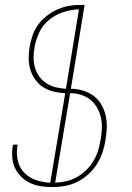

<svg xmlns="http://www.w3.org/2000/svg" viewBox="-20 -755 540 783"><path d="M194 8Q170 8 147 4.5Q124 1 103.5 -8.5Q83 -18 67 -33.5Q51 -49 41.5 -69Q32 -89 30 -112.5Q28 -136 32 -160L33 -165H52L51 -160Q46 -130 52.5 -100.5Q59 -71 79 -50.5Q99 -30 127.5 -20.5Q156 -11 185 -10L246 -375Q222 -376 199 -381.5Q176 -387 157 -399Q138 -411 124.5 -429.5Q111 -448 104 -470Q97 -492 97 -516.5Q97 -541 101 -565Q105 -588 113 -611Q121 -634 135.5 -654Q150 -674 170.5 -690Q191 -706 213 -716Q235 -726 258.5 -730.5Q282 -735 305 -735H325L269 -393Q294 -393 317.5 -386Q341 -379 360.5 -365Q380 -351 392.5 -330Q405 -309 410.5 -285.5Q416 -262 415.5 -236.5Q415 -211 410 -185V-182Q406 -157 397.5 -132Q389 -107 374.5 -84.5Q360 -62 339.5 -43.5Q319 -25 294.5 -13Q270 -1 244.5 3.5Q219 8 194 8ZM249 -393 302 -717Q271 -716 239.5 -706Q208 -696 181.5 -675Q155 -654 140.5 -623.5Q126 -593 121 -562Q117 -541 117 -519.5Q117 -498 123 -478Q129 -458 141 -442Q153 -426 170 -415Q187 -404 207.5 -399Q228 -394 249 -393ZM205 -10Q228 -11 250 -16Q272 -21 293 -32.5Q314 -44 331.5 -61Q349 -78 361 -98.5Q373 -119 380 -141Q387 -163 390 -185L391 -188Q395 -211 395.5 -233.5Q396 -256 391 -277.5Q386 -299 375 -317.5Q364 -336 347.5 -349Q331 -362 310 -368.5Q289 -375 266 -375Z"/></svg>

Font: Iosevka Thin Oblique
Style: Regular
Weight: 100
Italic angle: -9°
Monospace: yes
Designer: Belleve Invis
Foundry: Belleve Invis
Version: Version 32.5.0; ttfautohint (v1.8.4)